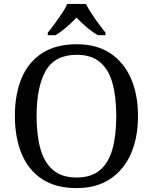

<svg xmlns="http://www.w3.org/2000/svg" viewBox="-20 -951 782 981"><path d="M371 10Q265 10 195 -36Q125 -82 90.5 -165Q56 -248 56 -359Q56 -470 90.5 -552Q125 -634 195.5 -679.5Q266 -725 372 -725Q473 -725 542.5 -679.5Q612 -634 648.5 -551.5Q685 -469 685 -358Q685 -247 648.5 -164.5Q612 -82 542 -36Q472 10 371 10ZM371 -44Q446 -44 490.5 -81.5Q535 -119 554.5 -189Q574 -259 574 -358Q574 -457 554.5 -527Q535 -597 490.5 -634Q446 -671 372 -671Q260 -671 213.5 -589Q167 -507 167 -358Q167 -259 187 -189Q207 -119 252 -81.5Q297 -44 371 -44ZM224 -784Q240 -803 259 -829Q278 -855 296 -882Q314 -909 324 -931H419Q430 -909 447.5 -882Q465 -855 484.5 -829Q504 -803 519 -784V-771H480Q461 -782 441.5 -797Q422 -812 404 -828.5Q386 -845 371 -861Q356 -845 338 -828.5Q320 -812 301 -797Q282 -782 263 -771H224Z"/></svg>

Font: Noto Serif Sinhala
Style: Regular
Weight: 400
Designer: Jelle Bosma - Monotype Design Team
Foundry: Monotype Imaging Inc.
Version: Version 2.006